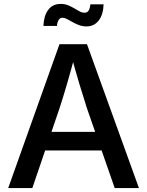

<svg xmlns="http://www.w3.org/2000/svg" viewBox="-20 -951 744 971"><path d="M21.5 0 280.8 -727.5H419.9L682.6 0H560.1L419.9 -402.8Q403.3 -453.6 383.3 -520.3Q363.3 -586.9 337.4 -680.7H361.8Q336.4 -586.4 316.7 -519Q296.9 -451.7 280.8 -402.8L143.6 0ZM164.1 -189.9V-284.2H540V-189.9ZM417.5 -817.4Q397.5 -817.4 379.6 -824Q361.8 -830.6 346.7 -839.4Q331.5 -848.1 318.8 -854.7Q306.2 -861.3 296.4 -861.3Q282.7 -861.3 275.9 -848.9Q269 -836.4 268.1 -819.8H199.7Q201.2 -870.1 223.4 -900.6Q245.6 -931.2 287.1 -931.2Q307.6 -931.2 324.5 -924.3Q341.3 -917.5 355.5 -908.9Q369.6 -900.4 382.3 -893.6Q395 -886.7 407.2 -886.7Q421.4 -886.7 428 -897Q434.6 -907.2 437 -929.2H503.9Q502.4 -877.4 479.2 -847.4Q456.1 -817.4 417.5 -817.4Z"/></svg>

Font: V-Inter
Style: Medium-500
Weight: 500
Designer: Rasmus Andersson
Foundry: rsms
Version: Version 4.000;git-4146feb